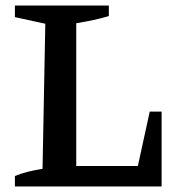

<svg xmlns="http://www.w3.org/2000/svg" viewBox="-20 -675 645 695"><path d="M522 -271H565V0H34V-38Q59 -48 84 -54Q109 -60 134 -64L144 -589L34 -613V-655H374V-617Q348 -609 318 -602.5Q288 -596 256 -591V-74H479Z"/></svg>

Font: Piazzolla 24pt SemiBold
Style: Regular
Weight: 600
Designer: Juan Pablo del Peral
Foundry: Huerta Tipografica
Version: Version 2.005